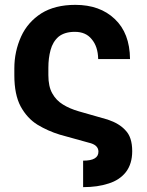

<svg xmlns="http://www.w3.org/2000/svg" viewBox="-20 -575 604 790"><path d="M322 86Q354 86 369 77Q385 68 385 49Q385 21 345 12L226 -21Q177 -36 134 -62Q92 -88 65 -137Q39 -186 39 -265V-294Q39 -363 67 -425Q94 -484 150 -520Q206 -555 290 -555Q391 -555 452 -497Q514 -439 515 -332H384Q383 -384 357 -414Q333 -444 288 -444Q246 -444 221 -424Q197 -403 188 -369Q179 -336 179 -296V-266Q179 -219 195 -191Q211 -162 239 -145Q266 -128 304 -117L423 -83Q471 -67 496 -39Q524 -11 524 47Q524 99 498 133Q472 166 427 180Q382 195 322 195Z"/></svg>

Font: Sinter Bold
Style: Regular
Weight: 700
Foundry: Adobe & rsms
Version: Version 1.000